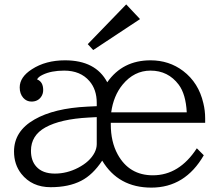

<svg xmlns="http://www.w3.org/2000/svg" viewBox="-20 -835 1010 875"><path d="M555.2 -814.9 618.2 -748 404.8 -606.9 379.9 -633.8ZM420.9 -351.1V-366.2Q420.9 -426.8 387.7 -465.3Q346.7 -513.2 272.5 -513.2Q213.4 -513.2 174.3 -494.1Q154.8 -484.9 148.9 -473.1Q176.8 -462.4 176.8 -424.8Q176.8 -406.7 167 -393.1Q151.9 -372.1 123.5 -372.1Q101.1 -372.1 85.9 -389.2Q69.8 -407.7 69.8 -436.5Q69.8 -483.9 125.5 -519.5Q188 -560.1 276.4 -560.1Q416 -560.1 468.8 -460Q538.6 -560.1 666 -560.1Q750.5 -560.1 814.5 -511.7Q885.3 -458 906.7 -364.7Q915 -331.1 915 -295.4V-275.4H484.9V-267.6Q484.9 -189 516.1 -131.8Q568.4 -36.1 676.8 -36.1Q796.9 -36.1 877 -159.2L908.7 -127.4Q823.7 20 669.9 20Q519.5 20 445.8 -103Q402.8 -38.1 350.1 -11.2Q293.5 18.1 210.9 18.1Q125.5 18.1 77.1 -43Q43.9 -85.4 43.9 -144.5Q43.9 -237.3 137.2 -290.5Q226.6 -341.8 378.9 -349.1ZM420.9 -301.3 383.8 -299.3Q255.9 -292.5 187 -254.4Q121.1 -217.8 121.1 -147.9Q121.1 -102.5 145.5 -75.7Q173.8 -43.9 230 -43.9Q284.7 -43.9 335.9 -70.3Q389.6 -98.1 411.1 -139.6Q420.9 -159.2 420.9 -178.2ZM831.1 -323.2Q826.7 -406.2 794.4 -449.2Q746.1 -513.2 666 -513.2Q591.3 -513.2 538.6 -449.2Q497.1 -398.4 486.8 -323.2Z"/></svg>

Font: BIZ UDPMincho
Style: Regular
Weight: 400
Designer: TypeBank Co., Ltd.
Foundry: Morisawa Inc.
Version: Version 1.06